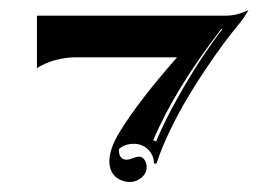

<svg xmlns="http://www.w3.org/2000/svg" viewBox="-20 -500 543 383"><path d="M53.7 -364V-468.8H431.6Q452.4 -468.8 475.6 -480Q467.3 -464.4 455.1 -450.2Q441.9 -434.1 426.6 -413.7Q411.4 -393.3 391.2 -363.5Q371.1 -333.7 353.4 -303.8Q335.7 -273.9 318.8 -239.1Q302 -204.3 292.2 -173.8H287.1Q287.1 -190.4 275.4 -201.8Q263.7 -213.1 247.1 -213.1Q228.3 -213.1 217 -202.4Q217 -181.6 232.2 -181.4Q237.3 -181.4 245 -184.4Q252.7 -187.5 257.8 -187.5Q263.9 -187.5 268.2 -181.3Q272.5 -175 272.5 -166.3Q272.5 -154.3 262.2 -145.6Q252 -137 239.3 -137Q222.7 -137 210.4 -147.6Q198.2 -158.2 198.2 -178.5Q198.2 -203.9 219.7 -238.5Q258.1 -300.5 333.3 -385.7H131.8Q111.3 -385.7 90.8 -380.2Q70.3 -374.8 53.7 -364ZM285.6 -220.2 291.3 -217.8Q308.8 -259.5 335.2 -306.3Q361.6 -353 383.1 -385.1Q404.5 -417.2 423.3 -441.7L421.9 -442.9Q328.1 -321 285.6 -220.2Z"/></svg>

Font: AgreloyInT3
Style: Medium
Weight: 400
Designer: gluk
Foundry: gluk
Version: Version 0.27